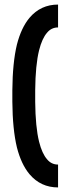

<svg xmlns="http://www.w3.org/2000/svg" viewBox="-20 -820 295 840"><path d="M234 -800Q158 -800 109 -742Q73 -699 54 -625Q35 -546 34 -425V-375Q35 -254 54 -175Q73 -101 109 -58Q158 0 234 0V-100Q205 -100 186 -123Q164 -148 151 -200Q135 -264 134 -375V-425Q135 -536 151 -600Q164 -652 186 -677Q205 -700 234 -700Z"/></svg>

Font: Serreria Sobria
Style: Medium
Weight: 500
Version: Version 001.000